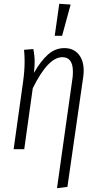

<svg xmlns="http://www.w3.org/2000/svg" viewBox="-20 -788 522 1014"><path d="M363 -376Q365 -388 365 -410Q365 -486 309 -486Q234 -486 153 -322L108 0H52L102 -357Q110 -414 110 -463Q110 -497 107 -525L156 -529Q163 -494 163 -463Q163 -435 159 -403Q196 -467 234 -500.5Q272 -534 320 -534Q367 -534 394.5 -502Q422 -470 422 -414Q422 -398 419 -378L336 199L281 206ZM293 -768 353 -764 308 -599H269Z"/></svg>

Font: Fira Sans Extra Condensed Light
Style: Italic
Weight: 300
Width: 3
Italic angle: -8°
Designer: Carrois Corporate & Edenspiekermann AG
Foundry: Carrois Corporate GbR & Edenspiekermann AG
Version: Version 4.203